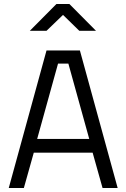

<svg xmlns="http://www.w3.org/2000/svg" viewBox="-20 -946 636 966"><path d="M24 0 214 -692H382L572 0H496L446 -178H150L100 0ZM272 -626 167 -247H429L324 -626ZM130 -791 264 -926H329L463 -791H379L297 -871L214 -791Z"/></svg>

Font: Titillium Web
Style: Regular
Weight: 400
Version: Version 1.001;PS 57.000;hotconv 1.0.70;makeotf.lib2.5.55311